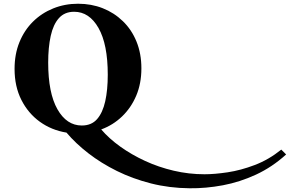

<svg xmlns="http://www.w3.org/2000/svg" viewBox="-20 -700 1552 1028"><path d="M398 -680Q469 -680 530 -656Q591 -632 638 -586.5Q685 -541 711 -477Q737 -413 737 -334Q737 -253 709.5 -188Q682 -123 633.5 -76.5Q585 -30 522 -7Q564 42 624 85Q684 128 756.5 161.5Q829 195 910 214Q991 233 1075 233Q1129 233 1199 222.5Q1269 212 1344 183.5Q1419 155 1486 101L1512 127Q1437 195 1350.5 235Q1264 275 1173.5 292Q1083 309 995 308Q886 307 788 282Q690 257 606 215.5Q522 174 453.5 121Q385 68 336 10Q256 -3 193.5 -48Q131 -93 94.5 -165Q58 -237 58 -331Q58 -410 84 -474Q110 -538 156.5 -584Q203 -630 265 -655Q327 -680 398 -680ZM418 -28Q470 -28 500 -62.5Q530 -97 543.5 -158Q557 -219 557 -300Q557 -463 507.5 -550Q458 -637 377 -637Q326 -637 295.5 -603Q265 -569 251.5 -507.5Q238 -446 238 -365Q238 -202 287.5 -115Q337 -28 418 -28Z"/></svg>

Font: Bona Nova SC
Style: Bold
Weight: 700
Designer: Mateusz Machalski
Foundry: Capitalics
Version: Version 4.001; ttfautohint (v1.8.4.7-5d5b)